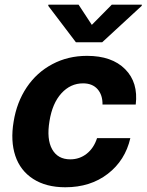

<svg xmlns="http://www.w3.org/2000/svg" viewBox="-20 -792 628 823"><path d="M259.9 10.7Q177.6 10.7 122.2 -25Q66.8 -60.7 45.6 -124.3Q24.5 -187.9 38.4 -270.6Q51.8 -354 94.6 -417.8Q137.4 -481.5 204.4 -517Q271.3 -552.6 353 -552.6Q459.5 -552.6 516.3 -495.6Q573.2 -438.6 561.8 -343.8H419.4Q420.1 -384.9 398.1 -409.8Q376.1 -434.7 335.9 -434.7Q282 -434.7 243.1 -391.9Q204.2 -349.1 192.1 -272.7Q179.3 -195.3 203.5 -152.2Q227.6 -109 281.2 -109Q321 -109 351.6 -133Q382.1 -157 396 -199.9H538.7Q516.7 -104.4 442.1 -46.9Q367.5 10.7 259.9 10.7ZM316.8 -772 373.6 -685.4 459.2 -772H588.1L587.4 -767L418 -610.8H305.4L186.8 -767L187.5 -772Z"/></svg>

Font: Karasuma Gothic
Style: Bold Italic
Weight: 700
Italic angle: 9.39998°
Designer: Rasmus Andersson / Ryoko Nishizuka
Foundry: Genbu
Version: Version 1.00